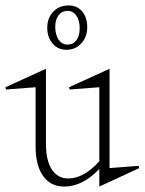

<svg xmlns="http://www.w3.org/2000/svg" viewBox="-42 -666 532 706"><path d="M-22 -345.2 127 -413.1V-137.2Q127 -76.2 148.4 -43Q169.9 -9.8 209 -9.8Q266.1 -9.8 323.2 -73.2V-345.2L213.9 -336.9L211.9 -345.2L360.8 -413.1V-47.9L467.8 -56.2L470.2 -47.9L323.2 20V-44.9Q262.2 20 193.8 20Q144 20 116.5 -18.8Q88.9 -57.6 88.9 -128.9V-345.2L-20 -336.9ZM131.8 -564Q131.8 -600.1 153.8 -623Q175.8 -646 210 -646Q241.2 -646 260 -624Q278.8 -602.1 278.8 -565.9Q278.8 -530.3 257.1 -506.6Q235.4 -482.9 202.1 -482.9Q171.4 -482.9 151.6 -505.6Q131.8 -528.3 131.8 -564ZM161.1 -567.9Q161.1 -538.1 173.6 -520Q186 -502 206.1 -502Q226.6 -502 238.8 -518.1Q251 -534.2 251 -562Q251 -590.8 238.8 -608.4Q226.6 -626 206.1 -626Q186 -626 173.6 -610.1Q161.1 -594.2 161.1 -567.9Z"/></svg>

Font: Halibut Cnd Thin
Style: Regular
Weight: 250
Width: 3
Designer: Matteo Maggi
Foundry: Collletttivo
Version: Version 3.080 | FøM Fix